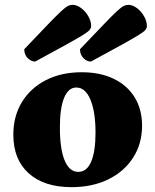

<svg xmlns="http://www.w3.org/2000/svg" viewBox="-20 -760 641 792"><path d="M275 12Q162 12 98.5 -45Q35 -102 35 -204Q35 -281 70.5 -339Q106 -397 169.5 -429.5Q233 -462 317 -462Q393 -462 449 -435Q505 -408 535.5 -358.5Q566 -309 566 -241Q566 -167 529 -109.5Q492 -52 426.5 -20Q361 12 275 12ZM303 -51Q338 -51 356 -93Q374 -135 374 -213Q374 -299 353 -349Q332 -399 295 -399Q262 -399 244.5 -356.5Q227 -314 227 -234Q227 -146 246.5 -98.5Q266 -51 303 -51ZM125 -506Q109 -506 94.5 -520Q80 -534 80 -557Q143 -623 178.5 -660Q214 -697 232.5 -714Q251 -731 260.5 -735.5Q270 -740 279 -740Q297 -740 315 -726.5Q333 -713 344.5 -692.5Q356 -672 356 -652Q356 -645 350.5 -637.5Q345 -630 323.5 -616.5Q302 -603 255 -577Q208 -551 125 -506ZM355 -506Q339 -506 324.5 -520Q310 -534 310 -557Q373 -623 408.5 -660Q444 -697 462.5 -714Q481 -731 490.5 -735.5Q500 -740 509 -740Q527 -740 545 -726.5Q563 -713 574.5 -692.5Q586 -672 586 -652Q586 -645 580.5 -637.5Q575 -630 553.5 -616.5Q532 -603 485 -577Q438 -551 355 -506Z"/></svg>

Font: Petrona Black
Style: Regular
Weight: 900
Designer: Ringo R. Seeber
Foundry: Ringo R. Seeber
Version: Version 2.001; ttfautohint (v1.8.3)